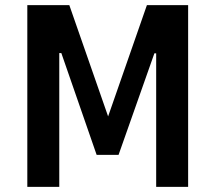

<svg xmlns="http://www.w3.org/2000/svg" viewBox="-20 -725 836 745"><path d="M86 0V-705H249L401 -269H398L550 -705H710V0H586V-518H579L440 -124H355L218 -519H210V0Z"/></svg>

Font: Nunito Sans 7pt Condensed
Style: Bold
Weight: 700
Width: 3
Designer: Vernon Adams
Foundry: Vernon Adams
Version: Version 3.101;gftools[0.9.27]